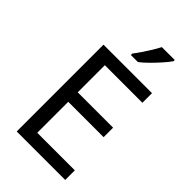

<svg xmlns="http://www.w3.org/2000/svg" viewBox="-281 -1031 1117 1117"><g transform="rotate(45 278.0 -472.0)"><path d="M496 0H97V-714H496V-635H187V-412H478V-334H187V-79H496ZM453 -934Q441 -916 416 -887.5Q391 -859 362.5 -830.5Q334 -802 310 -784H252V-796Q267 -815 284.5 -841Q302 -867 319 -894.5Q336 -922 347 -944H453Z"/></g></svg>

Font: Noto Sans Pahawh Hmong
Style: Regular
Weight: 400
Designer: Monotype Design Team
Foundry: Monotype Imaging Inc.
Version: Version 2.001; ttfautohint (v1.8.4.7-5d5b)